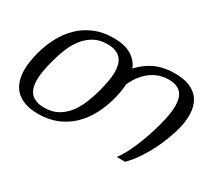

<svg xmlns="http://www.w3.org/2000/svg" viewBox="-98 -760 1154 1001"><g transform="rotate(30 479.0 -259.0)"><path d="M502.9 -259.3Q487.8 -203.1 462.2 -154.1Q436.5 -105 398.7 -68.4Q360.8 -31.7 310.8 -10.5Q260.7 10.7 196.8 10.7Q148.9 10.7 115.5 -1.5Q82 -13.7 61 -35.4Q40 -57.1 30.3 -87.4Q20.5 -117.7 20.5 -153.8Q20.5 -178.2 24.7 -204.6Q28.8 -231 36.1 -259.3Q50.8 -315.4 76.7 -364.5Q102.5 -413.6 140.1 -450.2Q177.7 -486.8 228 -508.1Q278.3 -529.3 341.8 -529.3Q409.7 -529.3 449.2 -505.1Q488.8 -481 505.4 -439.9Q542 -481.4 592.5 -505.4Q643.1 -529.3 711.9 -529.3Q757.8 -529.3 790.3 -518.1Q822.8 -506.8 843.8 -486.6Q864.7 -466.3 874.5 -438Q884.3 -409.7 884.3 -375.5Q884.3 -349.1 878.9 -319.8Q873.5 -290.5 863.3 -259.3Q857.4 -241.2 845.7 -210.7Q834 -180.2 815.9 -144.3Q797.9 -108.4 772.9 -70.6Q748 -32.7 715.3 0H665.5Q688 -30.8 705.8 -67.1Q723.6 -103.5 737.5 -139.4Q751.5 -175.3 761 -207Q770.5 -238.8 776.4 -259.3Q785.6 -293.5 791.3 -324.7Q796.9 -356 796.9 -382.8Q796.9 -405.8 791.7 -424.8Q786.6 -443.8 775.1 -457.3Q763.7 -470.7 744.9 -478Q726.1 -485.4 698.7 -485.4Q673.8 -485.4 648.4 -478Q623 -470.7 599.4 -454.6Q575.7 -438.5 554.9 -413.1Q534.2 -387.7 518.1 -351.6Q517.1 -329.6 513.2 -306.6Q509.3 -283.7 502.9 -259.3ZM416 -259.3Q424.3 -292 429.7 -321.5Q435.1 -351.1 435.1 -377.4Q435.1 -401.4 429.7 -421.4Q424.3 -441.4 411.9 -455.6Q399.4 -469.7 379.4 -477.5Q359.4 -485.4 330.1 -485.4Q285.2 -485.4 252 -467.5Q218.8 -449.7 194.1 -419.2Q169.4 -388.7 152.3 -347.4Q135.3 -306.2 123 -259.3Q114.3 -226.6 108.9 -196.5Q103.5 -166.5 103.5 -140.6Q103.5 -116.2 108.9 -96.4Q114.3 -76.7 126.7 -62.7Q139.2 -48.8 159.2 -41Q179.2 -33.2 208.5 -33.2Q253.4 -33.2 286.6 -51Q319.8 -68.8 344.5 -99.4Q369.1 -129.9 386.2 -171.1Q403.3 -212.4 416 -259.3Z"/></g></svg>

Font: Arian AMU Serif
Style: Italic
Weight: 400
Italic angle: -15°
Designer: Ruben Hakobyan (Tarumian)
Foundry: Ruben Hakobyan (Tarumian)
Version: Version 1.002